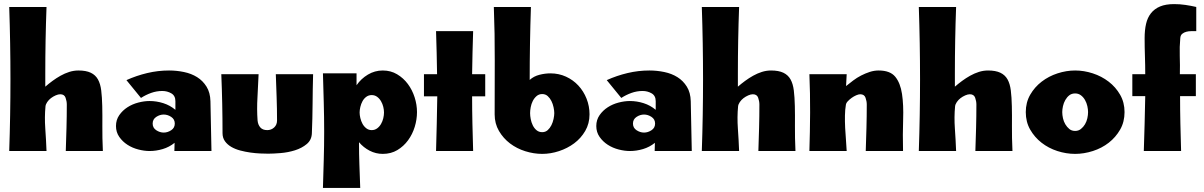

<svg xmlns="http://www.w3.org/2000/svg" viewBox="-20 -737 5878 937"><path d="M207 -703Q201 -541 201 -379V-314Q217 -328 236 -342Q255 -356 275.5 -367.5Q296 -379 318 -386Q340 -393 363 -393Q400 -393 423 -382Q446 -371 458 -349.5Q470 -328 474 -295.5Q478 -263 479 -219.5Q480 -176 479.5 -121Q479 -66 482 0H301Q303 -57 304.5 -113.5Q306 -170 306 -227Q306 -243 300 -260Q294 -277 274 -277Q264 -277 251.5 -271.5Q239 -266 228.5 -258Q218 -250 210.5 -239Q203 -228 202 -218Q197 -166 201 -109.5Q205 -53 207 0H25Q31 -175 31 -350Q31 -527 25 -703Z M779 -178Q760 -178 742.5 -166.5Q725 -155 725 -134Q725 -113 742.5 -101.5Q760 -90 779 -90Q798 -90 815.5 -101.5Q833 -113 833 -134Q833 -155 815.5 -166.5Q798 -178 779 -178ZM831 0 832 -40Q806 -19 774 -9.5Q742 0 710 0Q684 0 655 -7.5Q626 -15 602 -30.5Q578 -46 562 -69Q546 -92 546 -122Q546 -152 562 -175Q578 -198 602 -213.5Q626 -229 655 -236.5Q684 -244 710 -244Q744 -244 777 -233.5Q810 -223 836 -201V-243Q836 -270 816 -281.5Q796 -293 772 -293Q744 -293 717.5 -283.5Q691 -274 668 -259L597 -346Q646 -368 698.5 -380.5Q751 -393 805 -393Q842 -393 878 -385.5Q914 -378 942 -360.5Q970 -343 988 -314Q1006 -285 1007 -243L1012 0Z M1508 -375Q1506 -303 1505.5 -231Q1505 -159 1502 -87Q1501 -54 1477 -34Q1453 -14 1419.5 -3.5Q1386 7 1350 10Q1314 13 1289 13Q1273 13 1250 12Q1227 11 1202 7.5Q1177 4 1152.5 -2.5Q1128 -9 1109 -20Q1090 -31 1078 -47.5Q1066 -64 1066 -87Q1066 -231 1060 -375H1242Q1240 -320 1236.5 -262Q1233 -204 1237 -149Q1239 -128 1250.5 -115Q1262 -102 1284 -102Q1304 -102 1318 -115Q1332 -128 1332 -149Q1332 -206 1330 -262Q1328 -318 1326 -375Z M1556 180Q1558 111 1560 43Q1562 -25 1562 -94Q1562 -166 1560 -236.5Q1558 -307 1556 -379H1720V-321Q1742 -353 1775.5 -373Q1809 -393 1848 -393Q1887 -393 1918 -374.5Q1949 -356 1970.5 -327Q1992 -298 2003.5 -262Q2015 -226 2015 -190Q2015 -154 2004 -118Q1993 -82 1971.5 -52.5Q1950 -23 1919 -4.5Q1888 14 1848 14Q1814 14 1784 -1.5Q1754 -17 1732 -43Q1732 14 1734 69Q1736 124 1738 180ZM1794 -102Q1809 -102 1820.5 -110.5Q1832 -119 1839.5 -132Q1847 -145 1850.5 -160Q1854 -175 1854 -188Q1854 -201 1850.5 -215.5Q1847 -230 1839.5 -243Q1832 -256 1820.5 -264.5Q1809 -273 1794 -273Q1779 -273 1767.5 -264.5Q1756 -256 1749 -243Q1742 -230 1738.5 -215Q1735 -200 1735 -188Q1735 -176 1738.5 -161Q1742 -146 1749 -133Q1756 -120 1767.5 -111Q1779 -102 1794 -102Z M2289 -585Q2287 -532 2286 -480Q2285 -428 2284 -375H2348V-267H2284Q2284 -200 2285.5 -133.5Q2287 -67 2289 0H2108Q2112 -133 2114 -267H2049V-375H2113Q2112 -428 2111 -480Q2110 -532 2108 -585Z M2571 -703Q2565 -524 2565 -347Q2585 -365 2612.5 -372Q2640 -379 2666 -379Q2707 -379 2742 -363Q2777 -347 2802.5 -319.5Q2828 -292 2842.5 -255.5Q2857 -219 2857 -179Q2857 -134 2836 -98Q2815 -62 2782 -37.5Q2749 -13 2708 0.5Q2667 14 2626 14Q2585 14 2543.5 1Q2502 -12 2469 -37Q2436 -62 2415 -98Q2394 -134 2394 -179Q2394 -311 2394.5 -441Q2395 -571 2390 -703ZM2626 -278Q2610 -278 2598.5 -268Q2587 -258 2580 -244Q2573 -230 2570 -214Q2567 -198 2567 -185Q2567 -172 2570 -156Q2573 -140 2580 -125.5Q2587 -111 2598.5 -101.5Q2610 -92 2626 -92Q2642 -92 2653 -102Q2664 -112 2671 -126Q2678 -140 2681.5 -156.5Q2685 -173 2685 -185Q2685 -197 2681.5 -213.5Q2678 -230 2671 -244Q2664 -258 2653 -268Q2642 -278 2626 -278Z M3123 -178Q3104 -178 3086.5 -166.5Q3069 -155 3069 -134Q3069 -113 3086.5 -101.5Q3104 -90 3123 -90Q3142 -90 3159.5 -101.5Q3177 -113 3177 -134Q3177 -155 3159.5 -166.5Q3142 -178 3123 -178ZM3175 0 3176 -40Q3150 -19 3118 -9.5Q3086 0 3054 0Q3028 0 2999 -7.5Q2970 -15 2946 -30.5Q2922 -46 2906 -69Q2890 -92 2890 -122Q2890 -152 2906 -175Q2922 -198 2946 -213.5Q2970 -229 2999 -236.5Q3028 -244 3054 -244Q3088 -244 3121 -233.5Q3154 -223 3180 -201V-243Q3180 -270 3160 -281.5Q3140 -293 3116 -293Q3088 -293 3061.5 -283.5Q3035 -274 3012 -259L2941 -346Q2990 -368 3042.5 -380.5Q3095 -393 3149 -393Q3186 -393 3222 -385.5Q3258 -378 3286 -360.5Q3314 -343 3332 -314Q3350 -285 3351 -243L3356 0Z M3587 -703Q3581 -541 3581 -379V-314Q3597 -328 3616 -342Q3635 -356 3655.5 -367.5Q3676 -379 3698 -386Q3720 -393 3743 -393Q3780 -393 3803 -382Q3826 -371 3838 -349.5Q3850 -328 3854 -295.5Q3858 -263 3859 -219.5Q3860 -176 3859.5 -121Q3859 -66 3862 0H3681Q3683 -57 3684.5 -113.5Q3686 -170 3686 -227Q3686 -243 3680 -260Q3674 -277 3654 -277Q3644 -277 3631.5 -271.5Q3619 -266 3608.5 -258Q3598 -250 3590.5 -239Q3583 -228 3582 -218Q3577 -166 3581 -109.5Q3585 -53 3587 0H3405Q3411 -175 3411 -350Q3411 -527 3405 -703Z M4205 0Q4207 -57 4208.5 -113.5Q4210 -170 4210 -227Q4210 -243 4204 -260Q4198 -277 4178 -277Q4170 -277 4158.5 -272Q4147 -267 4136.5 -259.5Q4126 -252 4117.5 -243Q4109 -234 4108 -225Q4104 -202 4103.5 -173Q4103 -144 4104.5 -113.5Q4106 -83 4108.5 -53.5Q4111 -24 4112 0H3930Q3933 -94 3933.5 -187.5Q3934 -281 3930 -375H4112L4109 -317Q4125 -330 4143.5 -344Q4162 -358 4182.5 -368.5Q4203 -379 4224.5 -386Q4246 -393 4268 -393Q4324 -393 4349 -362.5Q4374 -332 4382 -278.5Q4390 -225 4387.5 -153.5Q4385 -82 4387 0Z M4646 -703Q4640 -541 4640 -379V-314Q4656 -328 4675 -342Q4694 -356 4714.5 -367.5Q4735 -379 4757 -386Q4779 -393 4802 -393Q4839 -393 4862 -382Q4885 -371 4897 -349.5Q4909 -328 4913 -295.5Q4917 -263 4918 -219.5Q4919 -176 4918.5 -121Q4918 -66 4921 0H4740Q4742 -57 4743.5 -113.5Q4745 -170 4745 -227Q4745 -243 4739 -260Q4733 -277 4713 -277Q4703 -277 4690.5 -271.5Q4678 -266 4667.5 -258Q4657 -250 4649.5 -239Q4642 -228 4641 -218Q4636 -166 4640 -109.5Q4644 -53 4646 0H4464Q4470 -175 4470 -350Q4470 -527 4464 -703Z M5227 -393Q5270 -393 5313 -379Q5356 -365 5390.5 -338.5Q5425 -312 5446.5 -274.5Q5468 -237 5468 -190Q5468 -142 5446.5 -104.5Q5425 -67 5391 -40.5Q5357 -14 5313.5 0Q5270 14 5227 14Q5183 14 5140 0Q5097 -14 5063 -40.5Q5029 -67 5007.5 -104.5Q4986 -142 4986 -190Q4986 -237 5007.5 -274.5Q5029 -312 5063.5 -338.5Q5098 -365 5141 -379Q5184 -393 5227 -393ZM5227 -281Q5210 -281 5198.5 -272Q5187 -263 5179 -249Q5171 -235 5167.5 -219Q5164 -203 5164 -190Q5164 -176 5167.5 -160Q5171 -144 5179 -130.5Q5187 -117 5198.5 -107.5Q5210 -98 5227 -98Q5243 -98 5255 -107.5Q5267 -117 5275 -130.5Q5283 -144 5286.5 -160Q5290 -176 5290 -190Q5290 -203 5286.5 -219Q5283 -235 5275 -249Q5267 -263 5255 -272Q5243 -281 5227 -281Z M5816 -375V-268H5739Q5739 -201 5740.5 -134Q5742 -67 5744 0H5562L5566 -134Q5568 -201 5569 -268H5506V-375H5569Q5569 -420 5567.5 -463Q5566 -506 5566 -551Q5566 -590 5573 -620.5Q5580 -651 5597 -672.5Q5614 -694 5641.5 -705.5Q5669 -717 5710 -717Q5738 -717 5765 -713Q5792 -709 5818 -703V-585H5794Q5781 -585 5769.5 -582Q5758 -579 5749.5 -572Q5741 -565 5740 -551Q5736 -508 5737.5 -463.5Q5739 -419 5738 -375Z"/></svg>

Font: CAT Rhythmus
Style: Regular
Weight: 400
Designer: Peter Wiegel nach alter Vorlage
Foundry: Peter Wiegel
Version: 1.000